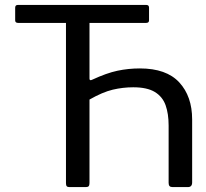

<svg xmlns="http://www.w3.org/2000/svg" viewBox="-20 -762 840 782"><path d="M683 0Q674.5 0 670.7 -4Q666.8 -7.9 666.8 -17V-251Q666.8 -298.8 654.4 -333.6Q641.9 -368.4 610.4 -387.5Q578.9 -406.5 522.7 -406.5Q480.8 -406.5 439.4 -396.8Q397.9 -387 344.5 -356.5V-441.8Q344.5 -431.7 355.9 -437.5Q414 -464.5 458.4 -473.9Q502.9 -483.3 549.7 -483.3Q657.7 -483.3 710.2 -426.4Q762.6 -369.5 762.6 -275.5V-19.1Q762.6 0 745.3 0ZM262.7 0Q254.9 0 251.8 -3.6Q248.7 -7.2 248.7 -16V-720.8Q248.7 -734.2 253.1 -738.1Q257.5 -742 270.3 -742H326.1Q336.6 -742 340.5 -738.3Q344.5 -734.5 344.5 -724.3V-16.9Q344.5 -7.5 341.2 -3.7Q337.8 0 329.7 0ZM53.9 -668.7Q41.8 -668.7 41.8 -679V-730.6Q41.8 -736.2 44.5 -739.1Q47.2 -742 53.7 -742H575.1Q581.5 -742 584.3 -739.1Q587 -736.2 587 -730.6V-679Q587 -668.7 575.2 -668.7Z"/></svg>

Font: Libre Franklin Thin
Style: Regular
Weight: 100
Designer: Pablo Impallari, Rodrigo Fuenzalida, Nhung Nguyen
Foundry: Impallari Type
Version: Version 3.000